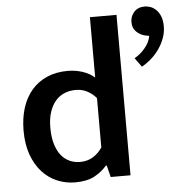

<svg xmlns="http://www.w3.org/2000/svg" viewBox="-53 -789 803 849"><g transform="rotate(-5 348.5 -364.0)"><path d="M375 -712H493V0H405L392 -52H388Q365 -25 332 -7.5Q299 10 247 10Q205 10 167 -6Q129 -22 100.5 -53.5Q72 -85 55.5 -131Q39 -177 39 -237Q39 -293 53.5 -338.5Q68 -384 96 -416.5Q124 -449 164.5 -466.5Q205 -484 256 -484Q291 -484 322.5 -473.5Q354 -463 375 -444ZM375 -353Q358 -373 335 -385Q312 -397 284 -397Q259 -397 236.5 -388.5Q214 -380 196.5 -361Q179 -342 168.5 -312Q158 -282 158 -240Q158 -198 167.5 -167Q177 -136 193 -116.5Q209 -97 230.5 -87.5Q252 -78 276 -78Q309 -78 334 -93.5Q359 -109 375 -134ZM612 -610Q590 -615 573 -631Q556 -647 556 -674Q556 -700 573 -719Q590 -738 621 -738Q633 -738 646.5 -733Q660 -728 671.5 -716.5Q683 -705 690 -687Q697 -669 697 -643Q697 -617 688 -592Q679 -567 663.5 -544.5Q648 -522 627.5 -504Q607 -486 585 -474L556 -514Q583 -529 604 -554.5Q625 -580 629 -607Z"/></g></svg>

Font: Mukta SemiBold
Style: Regular
Weight: 600
Designer: Girish Dalvi and Yashodeep Gholap
Foundry: Ek Type
Version: Version 2.538;PS 1.002;hotconv 16.6.51;makeotf.lib2.5.65220;